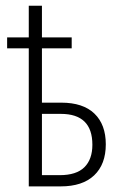

<svg xmlns="http://www.w3.org/2000/svg" viewBox="-20 -664 433 684"><path d="M129.4 -643.6V-530.8H235.4V-491.7H129.4V-298.3H198.2Q275.9 -298.3 316.4 -259.3Q356.9 -220.2 356.9 -149.9Q356.9 -78.6 315.4 -39.3Q273.9 0 196.3 0H82.5V-491.7H5.4V-530.8H82.5V-643.6ZM196.8 -258.3H129.4V-40H192.9Q252 -40 280.5 -68.1Q309.1 -96.2 309.1 -148.4Q309.1 -258.3 196.8 -258.3Z"/></svg>

Font: Open Sans Condensed Light
Style: Regular
Weight: 300
Width: 3
Designer: Monotype Design Team
Foundry: Monotype Imaging Inc.
Version: Version 3.003; ttfautohint (v1.8.4)